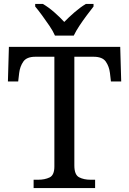

<svg xmlns="http://www.w3.org/2000/svg" viewBox="-20 -951 653 971"><path d="M150 0V-42H173Q206 -42 230.5 -53.5Q255 -65 255 -109V-664H159Q115 -664 98 -639.5Q81 -615 77 -582L72 -539H20L25 -714H588L593 -539H541L536 -582Q532 -615 515 -639.5Q498 -664 453 -664H356V-114Q356 -67 380 -54.5Q404 -42 438 -42H461V0ZM258 -771Q248 -794 230 -820.5Q212 -847 193 -873Q174 -899 158 -918V-931H197Q226 -914 254.5 -889Q283 -864 305 -840Q328 -864 357 -889Q386 -914 414 -931H453V-918Q438 -899 418.5 -873Q399 -847 381.5 -820.5Q364 -794 353 -771Z"/></svg>

Font: Noto Serif Old Uyghur
Style: Regular
Weight: 400
Designer: Lewis McGuffie
Foundry: Google LLC
Version: Version 1.003; ttfautohint (v1.8.4.7-5d5b)